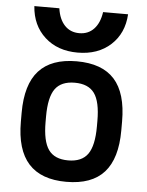

<svg xmlns="http://www.w3.org/2000/svg" viewBox="-54 -803 658 857"><g transform="rotate(5 275.0 -374.5)"><path d="M275 10Q162 10 106 -52Q50 -114 50 -240V-280Q50 -407 106 -468.5Q162 -530 275 -530Q389 -530 444.5 -468.5Q500 -407 500 -280V-240Q500 -114 444.5 -52Q389 10 275 10ZM275 -86Q336 -86 363 -124Q390 -162 390 -248V-273Q390 -359 363 -396.5Q336 -434 275 -434Q214 -434 187 -396.5Q160 -359 160 -273V-248Q160 -162 187 -124Q214 -86 275 -86ZM275 -569Q185 -569 128 -621Q71 -673 65 -759H177Q184 -710 209.5 -683Q235 -656 275 -656Q315 -656 340.5 -683Q366 -710 373 -759H485Q480 -673 423 -621Q366 -569 275 -569Z"/></g></svg>

Font: M PLUS Code Latin SemiExpanded Medium
Style: Regular
Weight: 500
Width: 6
Designer: Coji Morishita
Foundry: UNDERFOREST DESIGN
Version: Version 1.002; ttfautohint (v1.8.3)